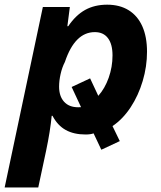

<svg xmlns="http://www.w3.org/2000/svg" viewBox="-53 -577 704 837"><path d="M133.8 -546.4H251.5L240.7 -462.9H244.6Q276.9 -510.7 318.1 -533.7Q359.4 -556.6 414.1 -556.6Q468.8 -556.6 507.8 -532.5Q546.9 -508.3 567.4 -462.4Q587.9 -416.5 587.9 -351.6Q587.9 -287.1 569.1 -223.9Q550.3 -160.6 516.4 -109.1Q482.4 -57.6 437.5 -27.3L469.2 38.1L388.7 75.7L355 4.4Q341.3 9.3 320.3 9.3Q269 9.3 233.6 -10.3Q198.2 -29.8 175.8 -72.3H172.4Q166 -5.4 147.9 80.6L113.8 240.2H-32.7ZM288.1 -109.4 300.3 -109.9 259.3 -197.8 339.8 -235.4 375.5 -159.2Q404.3 -191.4 420.9 -238.3Q437.5 -285.2 437.5 -335.4Q437.5 -384.3 417.7 -410.6Q397.9 -437 360.4 -437Q273.4 -437 230 -307.1Q217.8 -283.7 211.2 -254.4Q204.6 -225.1 204.6 -199.2Q204.6 -157.7 226.3 -133.5Q248 -109.4 288.1 -109.4Z"/></svg>

Font: Viking Open Sans
Style: Bold Italic
Weight: 700
Italic angle: -12°
Foundry: Ascender Corporation
Version: Version 2.000